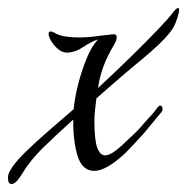

<svg xmlns="http://www.w3.org/2000/svg" viewBox="-41 -422 470 482"><path d="M-12 40Q-21 40 -21 25Q-21 15 -16 7Q-6 -12 21 -38.5Q48 -65 81.5 -94Q115 -123 144 -148Q146 -173 154.5 -207.5Q163 -242 176 -274Q189 -306 205 -323Q189 -318 168 -304Q147 -290 127 -290Q115 -290 104.5 -299Q94 -308 87.5 -319Q81 -330 81 -337Q81 -343 86 -343Q90 -343 97 -339Q107 -333 122.5 -330.5Q138 -328 156 -328Q179 -328 201 -331Q223 -334 235 -335Q238 -336 244 -336Q252 -336 252 -329Q252 -326 251 -322Q250 -318 246 -311Q239 -299 231.5 -284.5Q224 -270 219 -256Q209 -229 205 -201Q246 -239 286 -278Q326 -317 355 -347.5Q384 -378 392 -389Q402 -402 406 -402Q410 -402 408 -391.5Q406 -381 400.5 -366.5Q395 -352 386 -341Q364 -313 314 -272Q264 -231 201 -175Q199 -160 197.5 -146Q196 -132 196 -118Q196 -71 203 -51.5Q210 -32 223 -32Q234 -32 249.5 -44Q265 -56 284 -75Q293 -83 302.5 -92.5Q312 -102 320 -112Q330 -123 339 -133Q348 -143 356 -154Q359 -157 361 -157Q367 -157 367 -148Q367 -143 363 -139Q352 -126 341 -112.5Q330 -99 319 -86Q307 -73 295.5 -60.5Q284 -48 273 -37Q248 -14 229 -3.5Q210 7 196 7Q165 7 153.5 -31.5Q142 -70 143 -122Q101 -84 68 -52Q35 -20 14 15Q-1 40 -12 40Z"/></svg>

Font: Birthstone
Style: Regular
Weight: 400
Designer: Robert E. Leuschke
Foundry: Robert E. Leuschke
Version: Version 1.013; ttfautohint (v1.8.3)